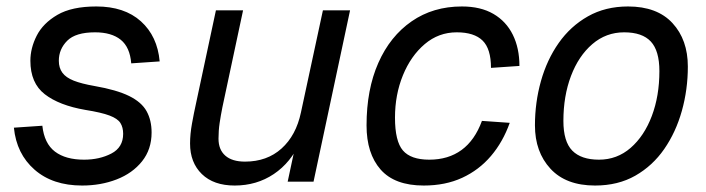

<svg xmlns="http://www.w3.org/2000/svg" viewBox="-20 -562 2185 594"><path d="M234 12Q143 12 87 -37Q31 -86 23 -167L111 -173Q117 -118 150 -93Q183 -68 240 -68Q288 -68 324.5 -87Q361 -106 361 -148Q361 -168 352.5 -181.5Q344 -195 319 -204.5Q294 -214 244 -222Q163 -236 118.5 -270.5Q74 -305 74 -374Q74 -413 93.5 -451.5Q113 -490 157.5 -516Q202 -542 278 -542Q365 -542 416 -496Q467 -450 474 -372L386 -366Q382 -416 353.5 -439Q325 -462 274 -462Q214 -462 188 -436Q162 -410 162 -374Q162 -352 173 -337Q184 -322 208 -312.5Q232 -303 272 -296Q341 -284 379.5 -265Q418 -246 433.5 -218Q449 -190 449 -152Q449 -100 419.5 -63Q390 -26 341 -7Q292 12 234 12Z M706 12Q641 12 604.5 -23.5Q568 -59 568 -118Q568 -147 574 -180Q580 -213 586 -240L648 -530H732L668 -230Q663 -205 659.5 -181.5Q656 -158 656 -133Q656 -99 677 -80.5Q698 -62 738 -62Q806 -62 851 -102.5Q896 -143 911 -214L979 -530H1063L950 0H870L898 -131L909 -124Q880 -59 827 -23.5Q774 12 706 12Z M1291 12Q1201 12 1157.5 -37.5Q1114 -87 1114 -174Q1114 -285 1150.5 -367.5Q1187 -450 1253.5 -496Q1320 -542 1409 -542Q1467 -542 1506.5 -519Q1546 -496 1566.5 -454.5Q1587 -413 1587 -358L1499 -352Q1499 -411 1473 -436.5Q1447 -462 1393 -462Q1337 -462 1294 -425.5Q1251 -389 1226.5 -329Q1202 -269 1202 -198Q1202 -125 1226.5 -96.5Q1251 -68 1308 -68Q1367 -68 1408 -98Q1449 -128 1471 -188L1557 -182Q1536 -123 1499 -79.5Q1462 -36 1410 -12Q1358 12 1291 12Z M1821 12Q1731 12 1683 -40Q1635 -92 1635 -174Q1635 -245 1653.5 -311Q1672 -377 1708.5 -429Q1745 -481 1799 -511.5Q1853 -542 1923 -542Q2013 -542 2060.5 -490.5Q2108 -439 2108 -356Q2108 -285 2089.5 -219Q2071 -153 2035 -101Q1999 -49 1945.5 -18.5Q1892 12 1821 12ZM1833 -68Q1889 -68 1931 -104.5Q1973 -141 1996.5 -203Q2020 -265 2020 -342Q2020 -405 1993.5 -433.5Q1967 -462 1911 -462Q1855 -462 1812.5 -425.5Q1770 -389 1746.5 -327Q1723 -265 1723 -188Q1723 -124 1750.5 -96Q1778 -68 1833 -68Z"/></svg>

Font: Geist
Style: Italic
Weight: 400
Italic angle: -12°
Designer: Basement.studio, Andrés Briganti, Mateo Zaragoza
Foundry: Basement.studio, Vercel, Andrés Briganti, Guido Ferreyra, Mateo Zaragoza
Version: Version 1.500